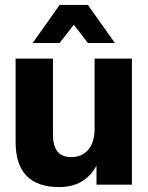

<svg xmlns="http://www.w3.org/2000/svg" viewBox="-20 -756 604 786"><path d="M222.2 9.8Q43.9 9.8 43.9 -174.8V-516.1H196.8V-205.1Q196.8 -112.8 271 -112.8Q315.4 -112.8 341.3 -143.1Q367.2 -173.3 367.2 -228V-516.1H520V0H375V-78.1Q327.6 9.8 222.2 9.8ZM450.2 -580.1H339.8L282.2 -654.8L224.1 -580.1H113.8L224.1 -735.8H339.8Z"/></svg>

Font: Creato Display ExtraBold
Style: Regular
Weight: 800
Version: Version 1.000